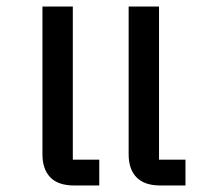

<svg xmlns="http://www.w3.org/2000/svg" viewBox="-20 -568 622 588"><path d="M207 0Q158 0 134 -25Q110 -50 110 -95V-548H203V-79H284V0ZM471 0Q422 0 398 -25Q374 -50 374 -95V-548H467V-79H548V0Z"/></svg>

Font: IBM Plex Sans Thai Text
Style: Regular
Weight: 450
Designer: Mike Abbink, Paul van der Laan, Pieter van Rosmalen, Ben Mitchell, Mark Frömberg
Foundry: Bold Monday
Version: Version 1.1